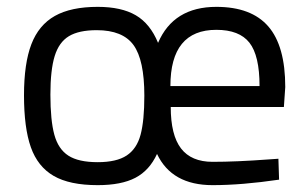

<svg xmlns="http://www.w3.org/2000/svg" viewBox="-20 -530 897 560"><path d="M50 -252Q50 -345 71.5 -401Q93 -457 140 -483.5Q187 -510 265 -510Q334 -510 376 -485.5Q418 -461 441 -405Q486 -510 611 -510Q713 -510 762.5 -453Q812 -396 812 -276L808 -218H478Q478 -136 508 -97Q538 -58 600 -58Q669 -58 763 -65L792 -67L794 -6Q685 10 600 10Q481 10 438 -81Q416 -33 375 -11.5Q334 10 265 10Q183 10 136.5 -17Q90 -44 70 -100.5Q50 -157 50 -252ZM737 -279Q737 -368 707.5 -405.5Q678 -443 611 -443Q477 -443 477 -279ZM401 -251Q401 -355 369.5 -398.5Q338 -442 262 -442Q210 -442 181 -424.5Q152 -407 139.5 -366.5Q127 -326 127 -254Q127 -179 138.5 -137Q150 -95 179.5 -76Q209 -57 265 -57Q320 -57 349.5 -76.5Q379 -96 390 -137Q401 -178 401 -251Z"/></svg>

Font: Cairo
Style: Regular
Weight: 400
Designer: Mohamed Gaber, the designers of Titillium
Foundry: Kief Type Foundry
Version: Version 2.009; ttfautohint (v1.5.33-1714) -l 8 -r 50 -G 200 